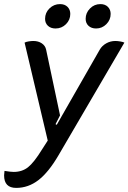

<svg xmlns="http://www.w3.org/2000/svg" viewBox="-34 -709 627 937"><path d="M-14 147Q-14 141 -12 125Q18 130 33 130Q74 130 103 107Q132 84 172 19L199 -23L86 -501Q93 -505 106 -507Q119 -509 129 -509Q153 -509 170 -497.5Q187 -486 191 -467L259 -146L237 -103L243 -100L453 -467Q464 -486 484.5 -497.5Q505 -509 529 -509Q540 -509 554 -506.5Q568 -504 573 -501L252 48Q203 132 153.5 170Q104 208 45 208Q-14 208 -14 147ZM186 -617Q186 -647 207.5 -668Q229 -689 259 -689Q282 -689 295.5 -675.5Q309 -662 309 -641Q309 -612 288 -591Q267 -570 237 -570Q214 -570 200 -583Q186 -596 186 -617ZM384 -617Q384 -646 405 -667.5Q426 -689 456 -689Q479 -689 492.5 -675.5Q506 -662 506 -641Q506 -612 485 -591Q464 -570 435 -570Q412 -570 398 -583Q384 -596 384 -617Z"/></svg>

Font: K2D Medium
Style: Italic
Weight: 500
Italic angle: -10°
Designer: Katatrad Aksorn Co.,Ltd.
Foundry: Cadson Demak Co.,Ltd.
Version: Version 1.000; ttfautohint (v1.6)